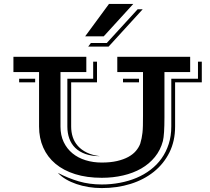

<svg xmlns="http://www.w3.org/2000/svg" viewBox="-20 -899 1077 984"><path d="M538.6 -878.9H663.1L511.7 -712.9H416.5ZM445.8 -678.7H527.3L685.5 -851.6H711.4L536.6 -660.2H432.1ZM180.2 -529.8H48.8V-607.9H422.4V-529.8H290V-250.5Q290 -205.6 306.4 -171.1Q322.8 -136.7 351.3 -113.3Q379.9 -89.8 418.5 -77.9Q457 -65.9 501.5 -65.9Q545.9 -65.9 579.6 -73.7Q613.3 -81.5 637.5 -94.7Q661.6 -107.9 676.5 -125.5Q691.4 -143.1 698.7 -162.6Q703.1 -177.7 705.8 -190.7Q708.5 -203.6 710.2 -219Q711.9 -234.4 712.4 -254.9Q712.9 -275.4 712.9 -306.2V-529.8H581.1V-607.9H954.6V-529.8H822.8V-297.9Q822.8 -253.4 820.8 -222.9Q818.8 -192.4 814.9 -176.3Q802.7 -129.9 773.9 -94.5Q745.1 -59.1 703.9 -35.4Q662.6 -11.7 610.8 0.2Q559.1 12.2 501.5 12.2Q424.8 12.2 365 -6.6Q305.2 -25.4 264.2 -59.8Q223.1 -94.2 201.7 -142.6Q180.2 -190.9 180.2 -250.5ZM276.4 -13.2Q329.6 14.6 384 30.5Q438.5 46.4 501.5 46.4Q549.3 46.4 594.5 37.8Q639.6 29.3 679.2 12.7Q718.8 -3.9 751.7 -29.1Q784.7 -54.2 808.1 -87.2Q831.5 -120.1 844.7 -161.1Q857.9 -202.1 857.9 -251V-495.6H994.6V-583H1014.2V-477.1H877.4V-250.5Q877.4 -176.3 848.4 -117.9Q819.3 -59.6 768.6 -18.8Q717.8 22 649.2 43.5Q580.6 64.9 501.5 64.9Q466.8 64.9 433.8 59.6Q400.9 54.2 371.6 44.2Q342.3 34.2 317.9 19.8Q293.5 5.4 276.4 -13.2ZM325.2 -495.6H457.5V-583H477.1V-477.1H344.7V-250.5Q344.7 -221.7 353 -196.3Q361.3 -170.9 379.2 -150.9Q397 -130.9 424.8 -117.2Q452.6 -103.5 492.2 -98.6Q449.2 -98.6 417.7 -109.9Q386.2 -121.1 365.7 -141.1Q345.2 -161.1 335.2 -189Q325.2 -216.8 325.2 -250.5ZM610.4 -495.6H692.4V-477.1H610.4ZM78.1 -495.6H160.2V-477.1H78.1Z"/></svg>

Font: Vast Shadow
Style: Regular
Weight: 400
Designer: Nicole Fally
Foundry: Nicole Fally
Version: Version 1.002